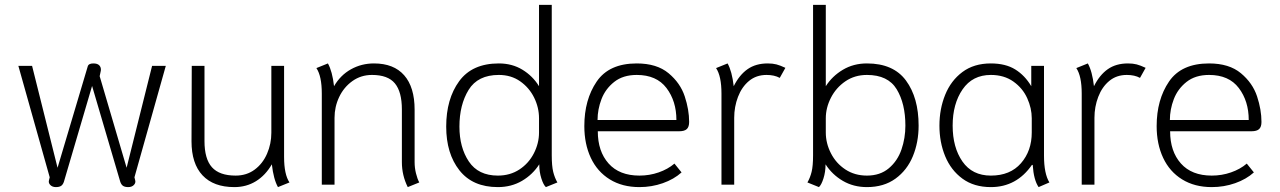

<svg xmlns="http://www.w3.org/2000/svg" viewBox="-20 -754 5226 784"><path d="M180 -18 183 -30 55 -485H111L215 -69L338 -482Q341 -495 361 -495Q377 -495 384.5 -488Q392 -481 392 -470Q392 -465 391 -462L387 -443L497 -69L601 -485H657L529 -30L532 -18Q535 -7 526.5 1.5Q518 10 504 10Q490 10 482.5 5Q475 0 471 -12L356 -403L241 -12Q237 0 229.5 5Q222 10 208 10Q194 10 185.5 1.5Q177 -7 180 -18Z M762 -177 763 -485H815V-178Q815 -105 845.5 -71Q876 -37 942 -37Q987 -37 1020 -61.5Q1053 -86 1070.5 -126.5Q1088 -167 1088 -212V-485H1140V-113Q1140 -42 1162 -9L1115 10Q1097 -22 1090 -83Q1064 -38 1025 -14Q986 10 937 10Q852 10 807 -38Q762 -86 762 -177Z M1621 -92V-307Q1621 -379 1592.5 -413.5Q1564 -448 1499 -448Q1454 -448 1419 -423Q1384 -398 1365 -358Q1346 -318 1346 -273V0H1294V-372Q1294 -443 1272 -476L1319 -495Q1337 -463 1344 -402Q1370 -447 1413 -471Q1456 -495 1507 -495Q1588 -495 1630.5 -446.5Q1673 -398 1673 -306V-92Q1673 -69 1678.5 -46.5Q1684 -24 1692 -9L1645 10Q1621 -38 1621 -92Z M2182 -83Q2155 -41 2111.5 -15.5Q2068 10 2013 10Q1910 10 1856 -58.5Q1802 -127 1802 -237Q1802 -350 1855 -422.5Q1908 -495 2017 -495Q2071 -495 2113 -469.5Q2155 -444 2181 -402V-734H2233V-120Q2233 -76 2239 -52Q2245 -28 2256 -9L2209 10Q2199 1 2190.5 -25.5Q2182 -52 2182 -83ZM2181 -213V-271Q2181 -315 2161 -355.5Q2141 -396 2104 -422Q2067 -448 2017 -448Q1931 -448 1893.5 -387Q1856 -326 1856 -237Q1856 -152 1894.5 -94.5Q1933 -37 2013 -37Q2063 -37 2101 -62Q2139 -87 2160 -128Q2181 -169 2181 -213Z M2366 -239Q2366 -347 2416.5 -421Q2467 -495 2580 -495Q2662 -495 2710 -455Q2758 -415 2776 -360.5Q2794 -306 2794 -256Q2794 -236 2784.5 -227Q2775 -218 2753 -218H2421Q2421 -136 2465 -86.5Q2509 -37 2591 -37Q2632 -37 2669.5 -50Q2707 -63 2734 -86L2763 -50Q2732 -22 2686.5 -6Q2641 10 2591 10Q2521 10 2470 -21.5Q2419 -53 2392.5 -109.5Q2366 -166 2366 -239ZM2742 -264Q2742 -341 2701.5 -394.5Q2661 -448 2580 -448Q2524 -448 2488 -419.5Q2452 -391 2436 -349Q2420 -307 2420 -264Z M2926 -372Q2926 -443 2904 -476L2951 -495Q2969 -463 2976 -402Q2999 -448 3032.5 -471.5Q3066 -495 3115 -495Q3135 -495 3150.5 -491Q3166 -487 3187 -477L3164 -436Q3142 -448 3110 -448Q3068 -448 3038.5 -423.5Q3009 -399 2993.5 -358.5Q2978 -318 2978 -273V0H2926Z M3277 -9Q3288 -28 3294 -52Q3300 -76 3300 -120V-734H3352V-402Q3378 -443 3421.5 -469Q3465 -495 3520 -495Q3628 -495 3679.5 -425Q3731 -355 3731 -241Q3731 -173 3707.5 -116Q3684 -59 3636.5 -24.5Q3589 10 3520 10Q3465 10 3421.5 -15.5Q3378 -41 3351 -83Q3351 -52 3342.5 -25.5Q3334 1 3324 10ZM3677 -241Q3677 -331 3641.5 -389.5Q3606 -448 3520 -448Q3470 -448 3432 -422Q3394 -396 3373 -355Q3352 -314 3352 -271V-213Q3352 -169 3373 -128Q3394 -87 3432 -62Q3470 -37 3520 -37Q3574 -37 3609.5 -67Q3645 -97 3661 -143.5Q3677 -190 3677 -241Z M3816 -241Q3816 -309 3839.5 -367Q3863 -425 3910 -460Q3957 -495 4026 -495Q4086 -495 4125.5 -470.5Q4165 -446 4191 -402V-485H4243V-118Q4243 -45 4265 -9L4221 10Q4201 -19 4197 -80L4194 -81Q4131 10 4026 10Q3957 10 3910 -24.5Q3863 -59 3839.5 -116Q3816 -173 3816 -241ZM4193 -213V-271Q4193 -312 4174.5 -353Q4156 -394 4118 -421Q4080 -448 4026 -448Q3951 -448 3910.5 -389Q3870 -330 3870 -241Q3870 -152 3910 -94.5Q3950 -37 4026 -37Q4105 -37 4149 -87.5Q4193 -138 4193 -213Z M4397 -372Q4397 -443 4375 -476L4422 -495Q4440 -463 4447 -402Q4470 -448 4503.5 -471.5Q4537 -495 4586 -495Q4606 -495 4621.5 -491Q4637 -487 4658 -477L4635 -436Q4613 -448 4581 -448Q4539 -448 4509.5 -423.5Q4480 -399 4464.5 -358.5Q4449 -318 4449 -273V0H4397Z M4703 -239Q4703 -347 4753.5 -421Q4804 -495 4917 -495Q4999 -495 5047 -455Q5095 -415 5113 -360.5Q5131 -306 5131 -256Q5131 -236 5121.5 -227Q5112 -218 5090 -218H4758Q4758 -136 4802 -86.5Q4846 -37 4928 -37Q4969 -37 5006.5 -50Q5044 -63 5071 -86L5100 -50Q5069 -22 5023.5 -6Q4978 10 4928 10Q4858 10 4807 -21.5Q4756 -53 4729.5 -109.5Q4703 -166 4703 -239ZM5079 -264Q5079 -341 5038.5 -394.5Q4998 -448 4917 -448Q4861 -448 4825 -419.5Q4789 -391 4773 -349Q4757 -307 4757 -264Z"/></svg>

Font: Niramit ExtraLight
Style: Regular
Weight: 200
Designer: Katatrad Aksorn Co.,Ltd.
Foundry: Cadson Demak Co.,Ltd.
Version: Version 1.000; ttfautohint (v1.6)